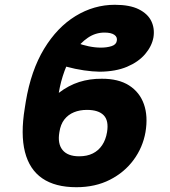

<svg xmlns="http://www.w3.org/2000/svg" viewBox="-20 -780 718 810"><path d="M409.2 -447.8Q479.5 -448.2 524.4 -419.7Q569.3 -391.1 587.2 -340.3Q605 -289.6 593.8 -222.7Q582.5 -158.2 543.7 -105.5Q504.9 -52.7 443.4 -21.5Q381.8 9.8 302.2 9.8Q212.9 9.8 158.4 -27.6Q104 -64.9 85.2 -139.2Q66.4 -213.4 84.5 -323.7L88.9 -351.6Q110.8 -482.9 166 -574Q221.2 -665 298.8 -712.4Q376.5 -759.8 464.4 -759.8Q527.3 -759.8 565.2 -741Q603 -722.2 618.2 -691.2Q633.3 -660.2 627.4 -622.6Q620.6 -585 592.3 -551.8Q564 -518.6 515.9 -498.3Q467.8 -478 400.4 -477.5Q369.6 -478 334 -483.2Q298.3 -488.3 256.8 -499.5L304.7 -599.6Q326.7 -590.3 354 -584.7Q381.3 -579.1 405.3 -579.1Q431.2 -579.1 450.7 -585.4Q470.2 -591.8 472.7 -607.4Q476.1 -623.5 462.4 -633.1Q448.7 -642.6 420.9 -642.6Q382.8 -642.6 350.8 -620.8Q318.8 -599.1 293.9 -562.7Q269 -526.4 252.4 -481.2Q235.8 -436 228 -388.2Q269.5 -419.9 314.2 -434.1Q358.9 -448.2 409.2 -447.8ZM346.7 -316.4Q316.4 -316.4 292 -306.4Q267.6 -296.4 251.5 -275.9Q235.4 -255.4 230.5 -222.2Q222.2 -173.8 243.9 -147.2Q265.6 -120.6 314 -120.6Q347.2 -120.6 371.3 -132.6Q395.5 -144.5 410.9 -167.5Q426.3 -190.4 431.6 -222.7Q439.5 -271 417.5 -293.7Q395.5 -316.4 346.7 -316.4Z"/></svg>

Font: Inter 20pt ExtraBold
Style: Italic
Weight: 800
Italic angle: -9.3988°
Version: Version 4.001;git-66647c0bb